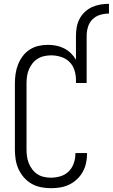

<svg xmlns="http://www.w3.org/2000/svg" viewBox="-20 -978 591 1006"><path d="M378 -790Q378 -813 382 -835.5Q386 -858 396.5 -878.5Q407 -899 424 -915Q441 -931 461.5 -940.5Q482 -950 505 -954Q528 -958 551 -958V-907Q527 -907 504 -900Q481 -893 464.5 -876.5Q448 -860 441 -837Q434 -814 434 -790ZM247 8Q221 8 195 3Q169 -2 146 -15Q123 -28 105.5 -48Q88 -68 77 -92Q66 -116 62 -142.5Q58 -169 58 -195V-540Q58 -565 61.5 -590Q65 -615 74 -638.5Q83 -662 98 -682.5Q113 -703 134 -717Q155 -731 179.5 -737Q204 -743 230 -743Q252 -743 273.5 -739Q295 -735 315 -725Q335 -715 351 -699.5Q367 -684 378 -665V-790H434V-543H378V-560Q378 -585 370 -610.5Q362 -636 343.5 -654Q325 -672 299.5 -680Q274 -688 248 -688Q230 -688 211.5 -684Q193 -680 177 -670Q161 -660 149.5 -645Q138 -630 131 -613Q124 -596 121.5 -577.5Q119 -559 119 -540V-195Q119 -176 121.5 -158Q124 -140 131 -122.5Q138 -105 149.5 -90Q161 -75 176.5 -65Q192 -55 210.5 -51Q229 -47 247 -47Q272 -47 297 -54.5Q322 -62 340 -80Q358 -98 366.5 -122.5Q375 -147 375 -172V-176H436V-171Q436 -146 430.5 -122Q425 -98 413 -76.5Q401 -55 382.5 -38Q364 -21 342 -10.5Q320 0 296 4Q272 8 247 8Z"/></svg>

Font: Iosevka Term Curly Light
Style: Regular
Weight: 300
Designer: Belleve Invis
Foundry: Belleve Invis
Version: Version 32.3.0